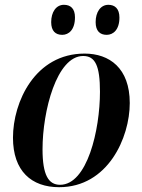

<svg xmlns="http://www.w3.org/2000/svg" viewBox="-20 -769 593 799"><path d="M424 -624C451 -624 477 -645 477 -696C477 -733 458 -749 431 -749C398 -749 378 -718 378 -677C378 -640 396 -624 424 -624ZM239 -624C266 -624 292 -645 292 -697C292 -733 274 -749 246 -749C213 -749 193 -718 193 -677C193 -640 211 -624 239 -624ZM226 10C429 10 520 -196 520 -340C520 -486 435 -546 332 -546C126 -546 34 -345 34 -196C34 -57 111 10 226 10ZM230 0C182 0 157 -40 157 -148C157 -307 216 -536 326 -536C376 -536 396 -496 396 -387C396 -228 343 0 230 0Z"/></svg>

Font: Noto Serif Display SemiCondensed SemiBold
Style: Italic
Weight: 600
Width: 4
Italic angle: -12°
Designer: Monotype Design Team
Foundry: Monotype Imaging Inc.
Version: Version 2.009